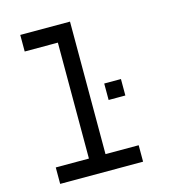

<svg xmlns="http://www.w3.org/2000/svg" viewBox="-139 -1123 1167 1245"><g transform="rotate(-15 444.5 -500.0)"><path d="M554.7 -444.3Q554.7 -471.7 554.7 -554.7Q583 -554.7 667 -554.7Q667 -527.3 667 -444.3Q638.7 -444.3 554.7 -444.3ZM110.4 0Q110.4 -27.3 110.4 -110.4Q166 -110.4 333 -110.4Q333 -305.7 333 -888.7Q277.3 -888.7 110.4 -888.7Q110.4 -917 110.4 -1000Q194.3 -1000 444.3 -1000Q444.3 -777.3 444.3 -110.4Q500 -110.4 667 -110.4Q667 -83 667 0Q527.3 0 110.4 0Z"/></g></svg>

Font: Ingsat TST_CRD
Style: Regular
Weight: 300
Designer: Tofik Waleny
Version: 1.0